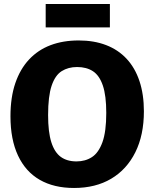

<svg xmlns="http://www.w3.org/2000/svg" viewBox="-20 -921 766 954"><path d="M348 13Q248 13 177.5 -27.5Q107 -68 69.5 -148Q32 -228 32 -343Q32 -437 56 -507.5Q80 -578 124.5 -625.5Q169 -673 231 -696.5Q293 -720 371 -720Q447 -720 507 -697Q567 -674 609 -629Q651 -584 673 -518Q695 -452 695 -368Q695 -250 652.5 -164.5Q610 -79 532.5 -33Q455 13 348 13ZM360 -119Q404 -119 437 -140.5Q470 -162 489 -214.5Q508 -267 508 -360Q508 -446 491 -496Q474 -546 442 -567Q410 -588 363 -588Q319 -588 286.5 -567.5Q254 -547 236.5 -495Q219 -443 219 -349Q219 -265 235 -214.5Q251 -164 282 -141.5Q313 -119 360 -119ZM526 -901V-785H207V-901Z"/></svg>

Font: Bitter Thin ExtraBold
Style: Regular
Weight: 800
Version: Version 3.020